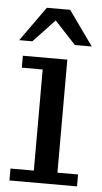

<svg xmlns="http://www.w3.org/2000/svg" viewBox="-52 -737 408 770"><g transform="rotate(5 152.5 -351.5)"><path d="M16 0V-48H110V-455H26V-503H205V-48H288V0ZM6 -564 105 -703H199L298 -564H230L124 -678H166L59 -564Z"/></g></svg>

Font: Montagu Slab
Style: Regular
Weight: 400
Version: Version 1.000